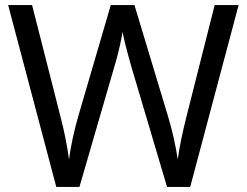

<svg xmlns="http://www.w3.org/2000/svg" viewBox="-20 -734 970 754"><path d="M917 -714 727 0H636L497 -468Q489 -497 481 -526Q473 -555 468 -577.5Q463 -600 461 -609Q460 -596 450.5 -553.5Q441 -511 427 -465L292 0H201L12 -714H106L217 -278Q229 -232 237.5 -189Q246 -146 251 -108Q256 -147 266 -193Q276 -239 289 -283L415 -714H508L639 -280Q653 -234 663 -188.5Q673 -143 678 -108Q683 -145 692 -188.5Q701 -232 713 -279L823 -714Z"/></svg>

Font: Noto Sans Tai Le
Style: Regular
Weight: 400
Designer: Monotype Design Team
Foundry: Monotype Imaging Inc.
Version: Version 2.002; ttfautohint (v1.8.4.7-5d5b)